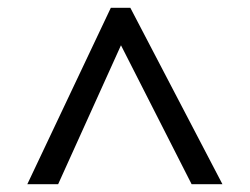

<svg xmlns="http://www.w3.org/2000/svg" viewBox="-20 -739 640 492"><path d="M264 -719H314L550 -267H471L290 -623L129 -267H50Z"/></svg>

Font: Noto Sans Mono UI
Style: Regular
Weight: 400
Monospace: yes
Designer: Monotype Design team
Foundry: Monotype Imaging Inc.
Version: Version 1.000